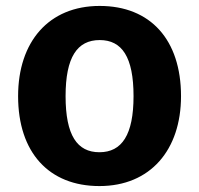

<svg xmlns="http://www.w3.org/2000/svg" viewBox="-20 -610 671 647"><path d="M316 -590C144 -590 41 -469 41 -286C41 -96 145 17 315 17C487 17 590 -105 590 -286C590 -476 487 -590 316 -590ZM316 -475C391 -475 430 -418 430 -286C430 -156 391 -97 315 -97C240 -97 201 -154 201 -286C201 -417 240 -475 316 -475Z"/></svg>

Font: Glow Sans TC Normal
Style: Bold
Weight: 700
Designer: Ryoko NISHIZUKA (kana, bopomofo & ideographs); Paul D. Hunt (Latin, Greek & Cyrillic); Sandoll Communications, Soo-young
Version: Version 0.93